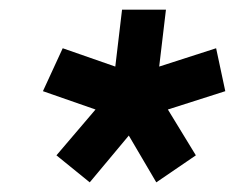

<svg xmlns="http://www.w3.org/2000/svg" viewBox="-20 -731 487 398"><path d="M97 -409 178 -504 69 -542 110 -631 219 -593 233 -711H324L310 -593L428 -631L447 -542L328 -504L386 -409L304 -353L247 -450L166 -353Z"/></svg>

Font: Haskoy Bold
Style: Italic
Weight: 700
Designer: Ertekin Erdin
Foundry: Ertekin Erdin
Version: Version 2.000; ttfautohint (v1.8.4.7-5d5b)